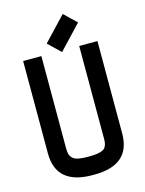

<svg xmlns="http://www.w3.org/2000/svg" viewBox="-130 -952 786 1042"><g transform="rotate(-15 262.5 -431.5)"><path d="M267.6 -90.3Q294.4 -90.3 313 -93.5Q331.5 -96.7 342.5 -102.1Q353.5 -107.4 359.4 -117.4Q365.2 -127.4 366.9 -137.9Q368.7 -148.4 368.7 -164.6V-683.6H471.2V-164.6Q471.2 12.2 267.6 12.2H257.8Q53.7 12.2 53.7 -164.6V-683.6H156.2V-164.6Q156.2 -144.5 159.9 -132.1Q163.6 -119.6 174.1 -109.4Q184.6 -99.1 205.1 -94.7Q225.6 -90.3 257.8 -90.3ZM270.5 -675.8 201.7 -741.7 327.1 -874.5 396 -808.6Z"/></g></svg>

Font: Anka/Coder Condensed
Style: Bold
Weight: 700
Width: 4
Monospace: yes
Version: Version 001.100